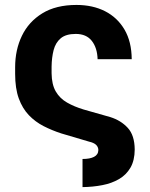

<svg xmlns="http://www.w3.org/2000/svg" viewBox="-20 -573 616 789"><path d="M319.1 195.9V80.3Q349.3 80.4 366.5 71.5Q383.7 62.6 384.2 43.4Q383.7 30.4 374.4 21.8Q365 13.3 346.5 9.2L231.6 -24.8Q193.2 -37.3 159 -54.8Q124.9 -72.3 98.6 -99.7Q72.3 -127.1 57.2 -168.4Q42.2 -209.7 42.2 -269.7V-296.9Q42.2 -368 70 -425.8Q97.8 -483.7 153.9 -518.2Q210 -552.7 294.1 -552.7Q361.1 -552.7 411.9 -526.8Q462.6 -500.9 491.7 -451.3Q520.8 -401.7 521.3 -329.7H381.1Q379.6 -376.7 357.2 -405.1Q334.8 -433.6 291.2 -433.6Q250.9 -433.6 229.5 -415.6Q208.2 -397.6 200.3 -367Q192.5 -336.5 192 -299.2V-272.1Q192.5 -225.9 209.2 -197.1Q226 -168.3 255.8 -151.4Q285.5 -134.5 323.6 -123L433.4 -91.8Q477 -78.1 505 -47.6Q533.1 -17.1 533.6 41.4Q533.3 86.3 516.1 116Q498.8 145.7 469 163Q439.2 180.4 400.6 187.8Q362 195.3 319.1 195.9Z"/></svg>

Font: Inter V
Style: 
Weight: 400
Designer: Rasmus Andersson
Foundry: rsms
Version: Version 4.000;git-a3f224843